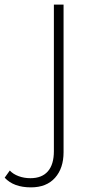

<svg xmlns="http://www.w3.org/2000/svg" viewBox="-126 -599 400 837"><path d="M-105.6 175.6 -83.3 144.4Q-68.9 160 -45 168.9Q-21.1 177.8 6.7 177.8Q56.7 177.8 82.8 147.8Q108.9 117.8 108.9 60V-578.9H151.1V64.4Q151.1 134.4 113.9 176.1Q76.7 217.8 8.9 217.8Q-66.7 217.8 -105.6 175.6Z"/></svg>

Font: Paperlogy 2 ExtraLight
Style: Regular
Weight: 250
Designer: redesigned by Lee Juim, glyphs from Gmarket Sans & Montserrat
Foundry: PT&
Version: Version 1.001